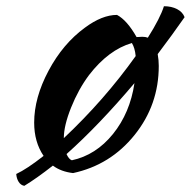

<svg xmlns="http://www.w3.org/2000/svg" viewBox="-20 -521 613 617"><path d="M214.8 35.2Q176.3 30.8 149.9 11.2Q98.1 51.8 58.1 76.2Q46.9 74.2 40 63.5Q33.2 52.7 32.2 38.1Q65.9 22.5 120.1 -20Q89.8 -64.5 89.8 -127Q89.8 -207 136 -293.7Q182.1 -380.4 252.9 -432.1Q308.1 -473.1 356 -473.1Q388.2 -456.1 418.9 -401.9Q421.9 -401.9 428 -402.3Q434.1 -402.8 437 -402.8Q447.8 -402.8 455.1 -399.9Q495.1 -463.4 506.8 -501Q531.2 -501 549.1 -491.7Q566.9 -482.4 573.2 -465.8Q531.2 -405.8 486.8 -347.2Q490.2 -327.6 490.2 -309.1Q490.2 -184.1 412.6 -87.4Q335 9.3 214.8 35.2ZM266.1 -279.8Q231.9 -233.9 208.5 -175.5Q185.1 -117.2 185.1 -77.1Q315.4 -199.7 416 -340.8Q413.6 -366.7 403.8 -382.8Q328.6 -360.8 266.1 -279.8ZM412.1 -253.9Q297.4 -118.2 193.8 -25.9Q201.2 -9.3 210.9 -5.9Q288.1 -22.5 343 -90.3Q397.9 -158.2 412.1 -253.9Z"/></svg>

Font: Kaushan Script
Style: Regular
Weight: 400
Designer: Pablo Impallari
Foundry: Pablo Impallari
Version: Version 1.002